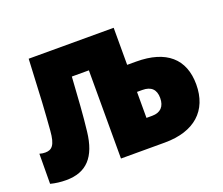

<svg xmlns="http://www.w3.org/2000/svg" viewBox="-98 -697 983 847"><g transform="rotate(-20 394.0 -273.0)"><path d="M80 7C176 7 226 -48 239 -162C248 -239 252 -307 259 -414H339V0H545C684 0 763 -71 763 -194C763 -314 689 -379 548 -379H506V-553H107C99 -374 95 -311 88 -222C83 -156 66 -139 35 -139C25 -139 18 -140 8 -143L7 -2C30 4 55 7 80 7ZM506 -130V-252H531C572 -252 593 -232 593 -192C593 -152 572 -130 533 -130Z"/></g></svg>

Font: Noto Sans Condensed Black
Style: Regular
Weight: 900
Width: 3
Designer: Monotype Design Team
Foundry: Monotype Imaging Inc.
Version: Version 2.013